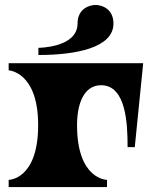

<svg xmlns="http://www.w3.org/2000/svg" viewBox="-20 -755 613 775"><path d="M293 -660C293 -720 341 -735 366 -735C390 -735 438 -720 438 -660C438 -562 286 -533 135 -533V-562C135 -562 293 -562 293 -660ZM15 -500V-471C15 -471 134 -466 134 -250C134 -29 15 -29 15 -29V0H412V-29C412 -29 291 -29 291 -250C291 -335 318 -411 388 -411C490 -411 495 -253 495 -161H524L558 -500Z"/></svg>

Font: Ouroboros
Style: Regular
Weight: 400
Designer: Ariel Martín Pérez
Foundry: Velvetyne Type Foundry
Version: Version 2.001;hotconv 1.0.109;makeotfexe 2.5.65596